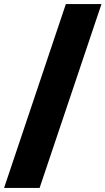

<svg xmlns="http://www.w3.org/2000/svg" viewBox="-90 -880 522 950"><path d="M235.8 -859.9H412.1L106 49.8H-69.8Z"/></svg>

Font: Sinkin Sans 800 Black
Style: Regular
Weight: 900
Designer: Keith Bates
Foundry: K-Type
Version: Sinkin Sans (version 1.0)  by Keith Bates   •   © 2014   www